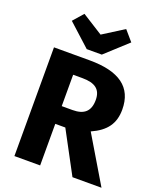

<svg xmlns="http://www.w3.org/2000/svg" viewBox="-168 -1047 957 1150"><g transform="rotate(20 310.0 -472.0)"><path d="M301 -860 168 -944 111 -879 253 -750H349L490 -879L434 -944ZM435 0H620L444 -295C536 -336 577 -393 577 -482C577 -625 481 -693 292 -693H65V0H229V-265H293ZM229 -578H288C369 -578 408 -549 408 -482C408 -410 371 -378 298 -378H229Z"/></g></svg>

Font: Fira Sans
Style: Bold
Weight: 700
Designer: Carrois Corporate & Edenspiekermann AG
Foundry: Carrois Corporate GbR & Edenspiekermann AG
Version: Version 4.203